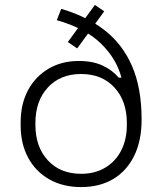

<svg xmlns="http://www.w3.org/2000/svg" viewBox="-20 -747 654 781"><path d="M64 -237V-249Q64 -324 94 -380Q124 -436 177.5 -467.5Q231 -499 300 -499Q358 -499 398 -480Q438 -461 463 -431H474Q454 -508 390.5 -570Q327 -632 211 -665L229 -711Q332 -681 405 -624.5Q478 -568 517 -478.5Q556 -389 556 -261Q556 -174 525.5 -112.5Q495 -51 440 -18.5Q385 14 310 14Q236 14 180.5 -17.5Q125 -49 94.5 -105.5Q64 -162 64 -237ZM496 -239V-247Q496 -336 445.5 -391Q395 -446 310 -446Q225 -446 174.5 -391Q124 -336 124 -247V-239Q124 -150 174.5 -95Q225 -40 310 -40Q366 -40 408 -65Q450 -90 473 -135Q496 -180 496 -239ZM294 -550 256 -576 366 -727 404 -701Z"/></svg>

Font: Space 7353
Style: Regular
Weight: 400
Designer: Christine Claussen + Ruben Lyon  (Space 7353)
Version: Version 1.000;FEAKit 1.0